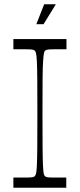

<svg xmlns="http://www.w3.org/2000/svg" viewBox="-20 -884 375 904"><path d="M43 0V-48Q57 -48 68.5 -48Q80 -48 89 -48Q118 -48 128.5 -49Q139 -50 143 -54Q147 -57 149.5 -66Q152 -75 153.5 -103Q155 -131 155.5 -189.5Q156 -248 156 -350Q156 -452 155.5 -510.5Q155 -569 153.5 -597Q152 -625 149.5 -634Q147 -643 143 -646Q139 -650 128.5 -651Q118 -652 89 -652Q80 -652 68.5 -652Q57 -652 43 -652V-700H293V-652Q280 -652 268 -652Q256 -652 247 -652Q218 -652 208 -651Q198 -650 193 -646Q189 -643 187 -634Q185 -625 183 -597Q181 -569 180.5 -510.5Q180 -452 180 -350Q180 -248 180.5 -189.5Q181 -131 182.5 -103Q184 -75 186 -66Q188 -57 192 -54Q197 -50 207 -49Q217 -48 246 -48Q255 -48 267 -48Q279 -48 292 -48V0ZM151 -770 188 -864H243L185 -770Z"/></svg>

Font: Ojuju Light
Style: Regular
Weight: 300
Designer: Chisaokwu Joboson, Mirko Velimirovic
Foundry: Udi Foundry
Version: Version 1.000